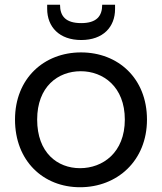

<svg xmlns="http://www.w3.org/2000/svg" viewBox="-20 -777 680 806"><path d="M136 -275C136 -413 223 -478 319 -478C413 -478 504 -413 504 -275C504 -136 411 -71 316 -71C221 -71 136 -136 136 -275ZM597 -275C597 -448 476 -557 320 -557C165 -557 43 -448 43 -275C43 -102 161 9 316 9C472 9 597 -102 597 -275ZM409 -757C409 -709 385 -680 321 -680C256 -680 232 -709 232 -757H178V-740C178 -664 229 -609 321 -609C413 -609 463 -664 463 -739V-757Z"/></svg>

Font: Matrixport Regular
Style: Regular
Weight: 400
Designer: Ninad Kale (Devanagari), Jonny Pinhorn (Latin)
Foundry: Indian Type Foundry
Version: Version 3.200;PS 1.000;hotconv 16.6.54;makeotf.lib2.5.65590